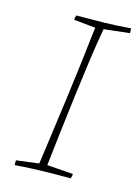

<svg xmlns="http://www.w3.org/2000/svg" viewBox="-103 -707 566 774"><g transform="rotate(15 180.0 -320.0)"><path d="M36 7Q35 -5 36 -13L130 -25Q137 -77 147 -147.5Q157 -218 167.5 -298Q178 -378 188 -458.5Q198 -539 206 -612L116 -621Q116 -632 120 -640Q180 -640 233 -641Q286 -642 346 -647Q348 -639 347 -627L240 -615Q229 -553 218.5 -478Q208 -403 198 -323Q188 -243 179 -166.5Q170 -90 163 -27L272 -19Q271 -14 270.5 -9.5Q270 -5 268 0Q221 0 183.5 0.5Q146 1 110.5 2.5Q75 4 36 7Z"/></g></svg>

Font: Labrada ExtraLight
Style: Italic
Weight: 200
Italic angle: -7°
Designer: Mercedes Jáuregui
Foundry: Omnibus-Type Team
Version: Version 1.000; ttfautohint (v1.8.4.7-5d5b)